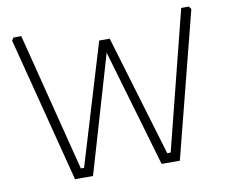

<svg xmlns="http://www.w3.org/2000/svg" viewBox="-76 -786 1051 882"><g transform="rotate(-10 449.0 -345.0)"><path d="M31 -677 40 -690H76L240 -44H255L425 -608H474L643 -44H659L822 -690H858L867 -677L694 0H609L449 -547L289 0H205Z"/></g></svg>

Font: Oxanium ExtraLight
Style: Regular
Weight: 200
Designer: Severin Meyer
Version: Version 2.000